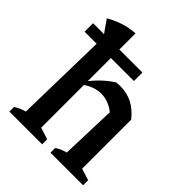

<svg xmlns="http://www.w3.org/2000/svg" viewBox="-208 -869 991 991"><g transform="rotate(45 288.0 -373.0)"><path d="M28 0V-34Q40 -41 54 -48Q68 -55 88 -60L100 -615L43 -696Q79 -717 118.5 -730Q158 -743 203 -746V-57L267 -37V0ZM328 0V-34Q339 -42 353.5 -48.5Q368 -55 387 -60L397 -364L502 -415V-57L566 -37V0ZM195 -364 193 -384Q219 -419 248.5 -447Q278 -475 311 -496Q319 -497 326.5 -497.5Q334 -498 341 -498Q389 -498 429 -477.5Q469 -457 502 -415L397 -364Q351 -401 298 -401Q247 -401 195 -364ZM11 -628H371V-566H11Z"/></g></svg>

Font: Piazzolla 24pt SemiBold
Style: Regular
Weight: 600
Designer: Juan Pablo del Peral
Foundry: Huerta Tipografica
Version: Version 2.005